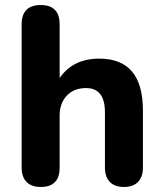

<svg xmlns="http://www.w3.org/2000/svg" viewBox="-20 -734 651 763"><path d="M142 9Q105 9 85.5 -11Q66 -31 66 -68V-637Q66 -714 142 -714Q217 -714 217 -637V-424Q270 -501 375 -501Q548 -501 548 -295V-68Q548 -31 528.5 -11Q509 9 472 9Q436 9 416.5 -11Q397 -31 397 -68V-288Q397 -384 322 -384Q274 -384 245.5 -354Q217 -324 217 -274V-68Q217 9 142 9Z"/></svg>

Font: Nunito ExtraBold
Style: Regular
Weight: 800
Designer: Vernon Adams
Foundry: Vernon Adams
Version: Version 3.602